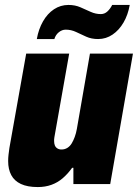

<svg xmlns="http://www.w3.org/2000/svg" viewBox="-20 -745 558 777"><path d="M133 12Q91 12 64.5 -0.5Q38 -13 25.5 -36.5Q13 -60 13 -93Q13 -106 14.5 -119Q16 -132 18 -146L86 -528H260L200 -189Q199 -184 199 -180.5Q199 -177 199 -174Q199 -164 202 -156.5Q205 -149 212 -144.5Q219 -140 229 -140Q242 -140 252.5 -146.5Q263 -153 270 -164.5Q277 -176 282.5 -191Q288 -206 291 -223L344 -528H518L426 0H277V-66H272Q254 -41 233.5 -23.5Q213 -6 188 3Q163 12 133 12ZM129 -587Q136 -627 154 -658.5Q172 -690 198.5 -707.5Q225 -725 257 -725Q284 -725 305.5 -715.5Q327 -706 347 -697Q367 -688 388 -688Q403 -688 414.5 -698.5Q426 -709 434 -725H505Q498 -685 480 -654Q462 -623 435.5 -605Q409 -587 377 -587Q350 -587 329 -596.5Q308 -606 288 -615.5Q268 -625 246 -625Q231 -625 218 -614.5Q205 -604 200 -587Z"/></svg>

Font: Archivo Condensed Black
Style: Italic
Weight: 900
Width: 3
Italic angle: -10°
Designer: Hector Gatti
Foundry: Omnibus-Type
Version: Version 2.001